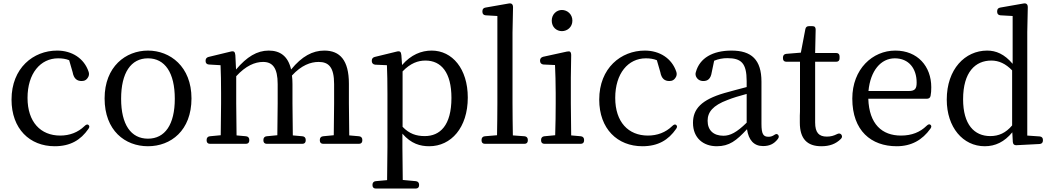

<svg xmlns="http://www.w3.org/2000/svg" viewBox="-20 -829 6108 1116"><path d="M298 21C389 21 449 -15 494 -80C501 -90 501 -97 494 -103C488 -108 480 -105 471 -96C433 -59 384 -41 330 -41C216 -41 140 -120 140 -260C140 -402 215 -490 318 -490C341 -490 363 -487 382 -479L402 -410C409 -371 428 -358 455 -358C473 -358 486 -366 495 -386C498 -395 498 -403 495 -412C469 -490 398 -535 312 -535C174 -535 47 -434 47 -250C47 -80 153 21 298 21Z M840 21C973 21 1093 -70 1093 -257C1093 -442 969 -535 840 -535C711 -535 588 -442 588 -257C588 -70 707 21 840 21ZM684 -255C684 -406 741 -490 840 -490C939 -490 996 -406 996 -255C996 -105 939 -23 840 -23C741 -23 684 -105 684 -255Z M1181 -16V-13C1181 0 1188 7 1201 7H1409C1422 7 1429 0 1429 -13V-16C1429 -28 1422 -36 1410 -37L1355 -42C1354 -98 1353 -176 1353 -228V-386C1409 -447 1462 -469 1509 -469C1564 -469 1594 -435 1594 -340V-228C1594 -175 1593 -98 1592 -43L1530 -37C1518 -36 1511 -28 1511 -16V-13C1511 0 1518 7 1531 7H1737C1750 7 1757 0 1757 -13V-16C1757 -28 1750 -36 1738 -37L1682 -42C1681 -97 1680 -175 1680 -228V-340C1680 -359 1679 -375 1677 -390C1732 -450 1786 -469 1832 -469C1891 -469 1922 -438 1922 -340V-228C1922 -175 1921 -98 1920 -43L1858 -37C1846 -36 1839 -28 1839 -16V-13C1839 0 1846 7 1859 7H2066C2079 7 2086 0 2086 -13V-16C2086 -28 2079 -36 2067 -37L2010 -42C2009 -97 2008 -175 2008 -228V-342C2008 -479 1956 -535 1865 -535C1797 -535 1735 -502 1672 -425C1654 -504 1607 -535 1542 -535C1474 -535 1415 -499 1352 -425L1348 -508C1347 -519 1345 -524 1341 -528C1337 -531 1331 -532 1320 -529L1192 -498C1181 -495 1175 -488 1175 -476V-474C1175 -462 1182 -455 1194 -454L1262 -450C1264 -402 1265 -353 1265 -288V-228C1265 -177 1264 -98 1263 -43L1200 -37C1188 -36 1181 -28 1181 -16Z M2145 245V247C2145 260 2152 267 2165 267H2396C2409 267 2416 260 2416 247V245C2416 233 2409 225 2397 224L2321 217C2320 156 2319 82 2319 28V-52C2370 7 2423 21 2475 21C2602 21 2699 -87 2699 -262C2699 -429 2609 -535 2489 -535C2429 -535 2369 -511 2317 -451L2313 -508C2312 -519 2310 -524 2306 -528C2302 -531 2296 -532 2285 -529L2158 -498C2147 -495 2141 -488 2141 -476V-474C2141 -462 2149 -454 2161 -453L2229 -450C2231 -402 2232 -350 2232 -284V28C2232 83 2231 157 2230 218L2164 224C2152 225 2145 233 2145 245ZM2320 -92V-414C2366 -462 2410 -477 2453 -477C2545 -477 2604 -407 2604 -260C2604 -99 2537 -38 2449 -38C2400 -38 2359 -51 2320 -92Z M2779 -16V-13C2779 0 2786 7 2799 7H3028C3041 7 3048 0 3048 -13V-16C3048 -28 3041 -36 3029 -37L2961 -42C2960 -100 2959 -173 2959 -228V-640L2962 -786C2962 -796 2960 -802 2955 -806C2950 -810 2943 -810 2933 -808L2802 -785C2790 -783 2784 -776 2784 -764V-760C2784 -748 2791 -741 2803 -740L2871 -736V-228C2871 -173 2870 -100 2869 -43L2798 -37C2786 -36 2779 -28 2779 -16Z M3125 -16V-13C3125 0 3132 7 3145 7H3355C3368 7 3375 0 3375 -13V-16C3375 -28 3368 -36 3356 -37L3300 -42C3299 -98 3298 -176 3298 -228V-379L3300 -508C3300 -518 3298 -524 3294 -528C3290 -531 3284 -531 3274 -529L3137 -499C3126 -496 3119 -489 3119 -477V-475C3119 -463 3127 -455 3139 -454L3206 -451C3208 -402 3210 -351 3210 -287V-228C3210 -177 3209 -98 3207 -43L3144 -37C3132 -36 3125 -28 3125 -16ZM3187 -709C3187 -671 3215 -648 3246 -648C3277 -648 3307 -671 3307 -709C3307 -747 3277 -771 3246 -771C3215 -771 3187 -746 3187 -709Z M3714 21C3805 21 3865 -15 3910 -80C3917 -90 3917 -97 3910 -103C3904 -108 3896 -105 3887 -96C3849 -59 3800 -41 3746 -41C3632 -41 3556 -120 3556 -260C3556 -402 3631 -490 3734 -490C3757 -490 3779 -487 3798 -479L3818 -410C3825 -371 3844 -358 3871 -358C3889 -358 3902 -366 3911 -386C3914 -395 3914 -403 3911 -412C3885 -490 3814 -535 3728 -535C3590 -535 3463 -434 3463 -250C3463 -80 3569 21 3714 21Z M4146 21C4219 21 4260 -11 4322 -78C4331 -15 4362 20 4415 20C4451 20 4478 9 4501 -21C4509 -31 4508 -40 4502 -46C4495 -53 4488 -50 4478 -43C4468 -37 4459 -34 4447 -34C4417 -34 4406 -49 4406 -109V-354C4406 -482 4348 -535 4232 -535C4122 -535 4047 -491 4025 -411C4022 -402 4022 -396 4025 -386C4033 -367 4049 -358 4068 -358C4092 -358 4111 -369 4117 -409L4131 -476C4155 -486 4181 -491 4207 -491C4288 -491 4320 -463 4320 -357V-323C4278 -312 4232 -300 4190 -288C4057 -249 4008 -196 4008 -115C4008 -26 4069 21 4146 21ZM4093 -127C4093 -177 4123 -216 4209 -248C4239 -260 4278 -272 4320 -283V-116C4262 -59 4224 -40 4185 -40C4128 -40 4093 -71 4093 -127Z M4754 21C4802 21 4838 8 4868 -22C4876 -30 4876 -39 4870 -47C4864 -54 4855 -55 4844 -49C4826 -40 4809 -35 4786 -35C4740 -35 4718 -58 4718 -117V-470H4840C4853 -470 4860 -477 4860 -490V-501C4860 -514 4853 -521 4840 -521H4718L4721 -657C4721 -671 4715 -677 4702 -677H4682C4670 -677 4663 -671 4661 -659L4635 -523L4550 -516C4538 -515 4531 -507 4531 -495V-490C4531 -477 4538 -470 4551 -470H4630V-204C4630 -186 4630 -171 4629 -157V-116C4629 -23 4671 21 4754 21Z M5192 21C5277 21 5341 -15 5388 -81C5395 -91 5395 -98 5388 -104C5382 -109 5374 -106 5365 -97C5328 -61 5280 -41 5217 -41C5107 -41 5032 -107 5027 -255H5367C5378 -255 5387 -260 5389 -272C5392 -286 5393 -303 5393 -322C5393 -444 5313 -535 5184 -535C5052 -535 4934 -428 4934 -256C4934 -69 5044 21 5192 21ZM5028 -300C5039 -418 5100 -490 5181 -490C5263 -490 5308 -430 5308 -349C5308 -314 5299 -300 5262 -300Z M5704 21C5765 21 5818 -4 5864 -60L5867 -4C5868 9 5875 16 5888 15L6023 8C6035 7 6042 0 6042 -12V-16C6042 -28 6035 -35 6023 -36L5951 -41V-643L5954 -786C5954 -796 5952 -802 5947 -806C5942 -810 5935 -810 5925 -808L5794 -785C5782 -783 5776 -776 5776 -764V-760C5776 -748 5783 -741 5795 -740L5866 -736V-458C5818 -515 5769 -535 5718 -535C5589 -535 5483 -427 5483 -250C5483 -89 5577 21 5704 21ZM5578 -252C5578 -411 5650 -477 5742 -477C5786 -477 5825 -459 5863 -420V-100C5826 -56 5785 -38 5736 -38C5643 -38 5578 -105 5578 -252Z"/></svg>

Font: 寒蝉锦书宋 Text
Style: Regular
Weight: 400
Designer: 寒蝉锦书宋{Warren} 思源宋体{Ryoko NISHIZUKA 西塚涼子 (kana & ideographs); Frank Grießhammer (Latin, Greek & Cyrillic); Wenlong ZHANG 
Foundry: Adobe & ChillType
Version: Version 2.000;Glyphs 3.1.1 (3135)